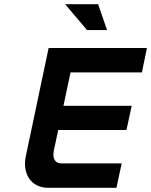

<svg xmlns="http://www.w3.org/2000/svg" viewBox="-20 -900 724 920"><path d="M213 -670 104 -153C86 -71 126 0 212 0H538L563 -117H273C244 -117 230 -142 238 -179L259 -277H586L611 -393H284L318 -553H660L684 -670ZM292 -880 397 -756H493L450 -880Z"/></svg>

Font: LT Wave Mono Bold
Style: Italic
Weight: 700
Designer: Daniel Lyons
Version: Version 2.5 (Glyphs App)